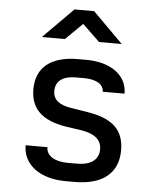

<svg xmlns="http://www.w3.org/2000/svg" viewBox="-55 -831 710 886"><g transform="rotate(5 300.0 -388.5)"><path d="M222 -645 300 -722 380 -645H485L345 -785H254L115 -645ZM324 8C457 8 525 -53 525 -156C525 -252 470 -301 351 -319L276 -331C222 -340 194 -362 194 -402C194 -448 227 -473 288 -473H326C382 -473 417 -452 417 -418H518C518 -503 443 -558 328 -558H290C166 -558 97 -503 97 -402C97 -312 150 -261 261 -243L336 -232C395 -222 428 -197 428 -152C428 -106 395 -77 326 -77H284C226 -77 185 -100 185 -141H84C84 -49 166 8 282 8Z"/></g></svg>

Font: Tekne LDO Medium
Style: Regular
Weight: 500
Monospace: yes
Designer: Alessio Laiso, Mario Rullo, Paolo Rosset
Foundry: Alessio Laiso
Version: Version 1.000;hotconv 1.0.109;makeotfexe 2.5.65596